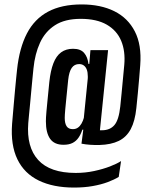

<svg xmlns="http://www.w3.org/2000/svg" viewBox="-20 -687 682 866"><path d="M266.5 -34Q225 -34 206 -61Q187 -88 187 -139.5Q187 -148 187.5 -157.5Q188 -167 189.5 -184.5Q191 -202 194.2 -233.5Q197.5 -265 202.5 -317.5Q208 -368.5 220.8 -401.5Q233.5 -434.5 255.5 -450.8Q277.5 -467 309.5 -467Q343.5 -467 359.5 -448.2Q375.5 -429.5 379 -398.5H396.5L375.5 -328.5Q376 -332.5 376 -336Q376 -339.5 376 -343Q376 -360.5 371.5 -372.8Q367 -385 358.2 -391.5Q349.5 -398 337 -398Q315.5 -398 303.5 -380.8Q291.5 -363.5 287.5 -326.5Q282.5 -275 279.2 -243.8Q276 -212.5 274.5 -195.5Q273 -178.5 272.5 -170Q272 -161.5 272 -155Q272 -130.5 280.5 -117.5Q289 -104.5 308.5 -104.5Q321.5 -104.5 331 -111Q340.5 -117.5 347.5 -129.5Q354.5 -141.5 359 -158L365.5 -102H351.5Q344.5 -81 334 -65.8Q323.5 -50.5 307.2 -42.2Q291 -34 266.5 -34ZM347.5 -39 359 -128 356.5 -139.5 379 -364 381 -377.5 387.5 -456.5 388 -461H467.5L424.5 -39ZM406 -99.5Q416.5 -99.5 423.2 -99.5Q430 -99.5 440.5 -99.5Q476 -99.5 496 -122.8Q516 -146 522.5 -207Q525 -231 528.5 -267Q532 -303 535.2 -338.2Q538.5 -373.5 540.5 -394.5Q546 -456.5 526.5 -503Q507 -549.5 461.5 -575.8Q416 -602 344 -602Q272.5 -602 228 -573.2Q183.5 -544.5 160.5 -494.2Q137.5 -444 131 -379Q129 -360.5 126.5 -334Q124 -307.5 121.2 -277.8Q118.5 -248 115.8 -219.5Q113 -191 110.8 -168Q108.5 -145 107.5 -132Q99 -24 152.2 34.5Q205.5 93 321.5 93Q364.5 93 404.2 84.5Q444 76 475.8 63.8Q507.5 51.5 526 39.5L515.5 111Q495 123.5 465.5 134.5Q436 145.5 398.2 152.2Q360.5 159 314 159Q220 159 154.8 127.2Q89.5 95.5 58.5 31.5Q27.5 -32.5 34.5 -128Q35.5 -142 37.8 -166.8Q40 -191.5 42.5 -221.2Q45 -251 47.8 -280.8Q50.5 -310.5 53 -335Q55.5 -359.5 57 -373.5Q67.5 -471 101.5 -536.2Q135.5 -601.5 196.5 -634.2Q257.5 -667 348.5 -667Q434 -667 495.5 -636.5Q557 -606 588.2 -545.2Q619.5 -484.5 612.5 -393Q611 -370 608 -336.8Q605 -303.5 601.8 -267.5Q598.5 -231.5 595 -199.5Q589 -141 569.8 -104.8Q550.5 -68.5 515.8 -51.5Q481 -34.5 428.5 -33Q407.5 -32.5 386.2 -34Q365 -35.5 347.5 -39Z"/></svg>

Font: Anek Latin Condensed Medium
Style: Regular
Weight: 500
Width: 3
Designer: Yesha Goshar
Foundry: Ek Type
Version: Version 1.003